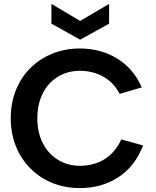

<svg xmlns="http://www.w3.org/2000/svg" viewBox="-20 -955 797 982"><path d="M538 -935V-834L390 -752L243 -834V-935L390 -848ZM35 -350Q35 -429 61.5 -494.5Q88 -560 136 -607.5Q184 -655 248.5 -681Q313 -707 388 -707Q496 -707 579.5 -655.5Q663 -604 705 -508L592 -475Q570 -517 537.5 -543Q505 -569 467 -581Q429 -593 390 -593Q326 -593 276 -562.5Q226 -532 198.5 -477Q171 -422 171 -350Q171 -278 198.5 -223.5Q226 -169 276 -138Q326 -107 390 -107Q430 -107 469.5 -119.5Q509 -132 543 -162Q577 -192 601 -242L712 -211Q669 -102 584 -47.5Q499 7 388 7Q313 7 248.5 -19Q184 -45 136 -93Q88 -141 61.5 -206.5Q35 -272 35 -350Z"/></svg>

Font: Albert Sans
Style: Bold
Weight: 700
Designer: Andreas Rasmussen
Foundry: a.Foundry
Version: Version 1.025